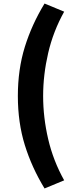

<svg xmlns="http://www.w3.org/2000/svg" viewBox="-20 -861 440 1086"><path d="M232 205Q160 87 120.5 -40Q81 -167 81 -318Q81 -469 120.5 -596Q160 -723 232 -841L343 -795Q281 -684 252.5 -561Q224 -438 224 -318Q224 -197 252.5 -74.5Q281 48 343 159Z"/></svg>

Font: Noto Sans KR Thin Black
Style: Regular
Weight: 900
Version: Version 2.004-H2;hotconv 1.0.118;makeotfexe 2.5.65603